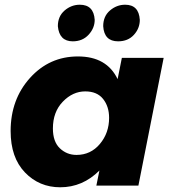

<svg xmlns="http://www.w3.org/2000/svg" viewBox="-20 -786 740 813"><path d="M235 7Q146 7 85.5 -56Q25 -119 25 -231Q25 -365 107 -456Q189 -547 310 -547Q432 -547 478 -451L496 -541H673L566 0H388L401 -64Q330 7 235 7ZM304 -130Q364 -130 403 -176.5Q442 -223 442 -287Q442 -335 416.5 -367Q391 -399 341 -399Q288 -399 246 -355.5Q204 -312 204 -242Q204 -186 233.5 -158Q263 -130 304 -130ZM288 -611Q231 -611 225 -675Q225 -717 253.5 -741.5Q282 -766 318 -766Q377 -766 381 -702Q381 -667 355.2 -639Q329.5 -611 288 -611ZM480 -611Q421 -611 417 -675Q417 -717 445.5 -741.5Q474 -766 510 -766Q568 -766 572 -702Q572 -666 547 -638.5Q522 -611 480 -611Z"/></svg>

Font: Argentum Sans
Style: Bold Italic
Weight: 700
Italic angle: -11°
Designer: Julieta Ulanovsky (font), Cristiano Sobral (main changes and remaster)
Foundry: Julieta Ulanovsky (font), Cristiano Sobral (main changes and remaster)
Version: Version 2.007;June 15, 2022;FontCreator 14.0.0.2814 64-bit; 